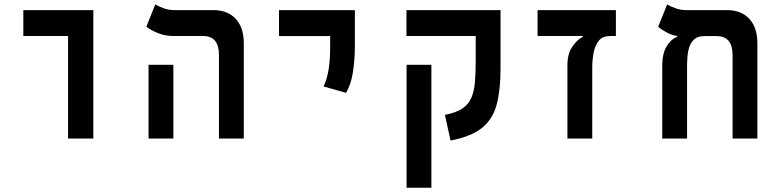

<svg xmlns="http://www.w3.org/2000/svg" viewBox="-20 -632 3556 876"><path d="M290.5 0V-467.8H86.4V-585.9H405.8V0Z M979 0V-381.8Q979 -467.8 906.2 -467.8H772.5Q733.4 -467.8 701.7 -480.5Q669.9 -493.2 647.5 -509.8L688.5 -611.8Q699.7 -604.5 724.1 -595.2Q748.5 -585.9 773.9 -585.9H953.1Q1018.6 -585.9 1055.4 -546.1Q1092.3 -506.3 1092.3 -434.6V0ZM657.7 0V-336.4H771V0Z M1559.1 -208.5 1456.5 -237.3Q1474.1 -277.3 1480.2 -320.3Q1486.3 -363.3 1486.3 -419.9V-467.3H1252.9V-585.9H1599.1V-419.9Q1599.1 -363.3 1590.8 -306.2Q1582.5 -249 1559.1 -208.5Z M2263.7 -585.9V-318.4Q2263.7 -222.2 2246.3 -155.8Q2229 -89.4 2180.2 -49.3Q2131.3 -9.3 2035.6 9.3L2009.8 -107.9Q2060.5 -117.7 2089.1 -136.7Q2117.7 -155.8 2130.6 -185.8Q2143.6 -215.8 2147 -259Q2150.4 -302.2 2150.4 -360.8V-467.8H1834.5V-585.9ZM1948.2 224.6H1835V-336.4H1948.2Z M2790 -585.9V-467.8H2759.8L2761.7 -467.3Q2728 -467.3 2710.9 -444.8Q2693.8 -422.4 2688 -389.4Q2682.1 -356.4 2682.1 -325.2V0H2568.8V-334.5Q2568.8 -387.2 2592 -420.2Q2615.2 -453.1 2639.2 -463.9V-467.8H2432.6V-585.9Z M3435.5 -434.6V0H3322.3V-381.3Q3322.3 -467.3 3249.5 -467.3H3192.4Q3164.1 -467.3 3148.2 -453.4Q3132.3 -439.5 3125.2 -418Q3118.2 -396.5 3116.5 -372.8Q3114.7 -349.1 3114.7 -329.1V0H3001.5V-338.4Q3002.4 -389.2 3021.7 -421.1Q3041 -453.1 3069.8 -463.9V-467.8Q3045.4 -471.2 3021.2 -484.4Q2997.1 -497.6 2982.9 -509.8L3023.9 -611.8Q3035.2 -604.5 3059.6 -595.2Q3084 -585.9 3109.4 -585.9H3296.4Q3361.8 -585.9 3398.7 -546.1Q3435.5 -506.3 3435.5 -434.6Z"/></svg>

Font: Cascadia Mono NF SemiBold
Style: Regular
Weight: 600
Monospace: yes
Designer: Aaron Bell
Foundry: Saja Typeworks
Version: Version 2404.023; ttfautohint (v1.8.4)